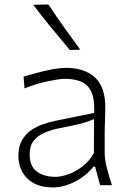

<svg xmlns="http://www.w3.org/2000/svg" viewBox="-20 -820 571 850"><path d="M214.8 9.8Q141.6 9.8 101.6 -29.3Q61.5 -68.4 61.5 -130.4Q61.5 -170.9 76.9 -198.2Q92.3 -225.6 116.7 -242.7Q141.1 -259.8 169.4 -269.5Q197.8 -279.3 223.6 -284.7L397 -320.3Q399.4 -385.3 382.3 -417.5Q365.2 -449.7 335 -460.4Q304.7 -471.2 267.6 -471.2Q245.6 -471.2 195.6 -461.2Q145.5 -451.2 88.4 -428.7L84.5 -481Q107.9 -487.8 140.9 -496.8Q173.8 -505.9 209 -512.7Q244.1 -519.5 273.9 -519.5Q353 -519.5 399.7 -477.8Q446.3 -436 446.3 -343.3Q446.3 -320.8 444.8 -286.1Q443.4 -251.5 443.4 -216.8V-146Q443.4 -114.3 452.6 -78.1Q461.9 -42 475.6 0H423.3L400.9 -82.5H394Q361.3 -41 311.3 -15.6Q261.2 9.8 214.8 9.8ZM225.6 -37.1Q250.5 -37.1 282.7 -48.6Q314.9 -60.1 345.5 -83.5Q376 -106.9 395.5 -142.6L396.5 -293Q387.2 -288.6 371.8 -283Q356.4 -277.3 326.7 -270Q296.9 -262.7 243.2 -252.4Q208 -245.6 178 -232.9Q147.9 -220.2 129.6 -197.5Q111.3 -174.8 111.3 -137.7Q111.3 -83 143.6 -60.1Q175.8 -37.1 225.6 -37.1ZM289.1 -598.6Q247.1 -648.4 206.3 -698.2Q165.5 -748 127 -798.8L194.3 -800.3Q227.5 -750 262.9 -700.2Q298.3 -650.4 335.4 -600.1Z"/></svg>

Font: Pinar DS1-Light
Style: Regular
Weight: 300
Designer: Amin Abedi
Version: Version 2.000